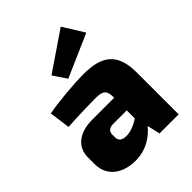

<svg xmlns="http://www.w3.org/2000/svg" viewBox="-222 -894 1025 1025"><g transform="rotate(-45 290.0 -381.5)"><path d="M493 -657 419 -776 200 -627 251 -551ZM326 -511C253 -511 128 -500 54 -486L70 -368C153 -373 233 -375 283 -375C335 -375 351 -360 352 -318V-306H187C88 -306 28 -258 28 -179V-129C28 -36 102 13 195 13C281 13 338 -31 372 -73L389 0H533V-317C533 -465 460 -511 326 -511ZM206 -155V-172C206 -195 218 -210 248 -211H352V-150C319 -128 284 -115 255 -115C221 -115 206 -129 206 -155Z"/></g></svg>

Font: Exo 2 Extra Bold
Style: Regular
Weight: 800
Designer: Natanael Gama
Version: Version 1.001;PS 001.001;hotconv 1.0.88;makeotf.lib2.5.64775